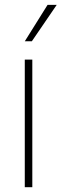

<svg xmlns="http://www.w3.org/2000/svg" viewBox="-20 -778 256 798"><path d="M83 -530.3H114.3V0H83ZM177.7 -757.8H215.8L112.3 -606.4H83Z"/></svg>

Font: Pretendard Std Thin
Style: Regular
Weight: 100
Designer: Base glyphs from Inter by Rasmus Andersson; Hangeul glyphs from Noto Sans CJK(Source Han Sans) by Jang Soo-young and Kan
Foundry: Kil Hyung-jin
Version: Version 1.309